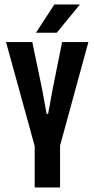

<svg xmlns="http://www.w3.org/2000/svg" viewBox="-20 -824 415 844"><path d="M134 -176.5 6.5 -639H122L164 -437.5L185 -323.5H191.5L212.5 -437.5L253 -639H368.5L242 -176.5ZM132.5 0V-291H244V0ZM219 -804.5H331.5L229.5 -680H138Z"/></svg>

Font: Anek Tamil Condensed SemiBold
Style: Regular
Weight: 600
Width: 3
Designer: Aadarsh Rajan (Tamil), Yesha Goshar (Latin)
Foundry: Ek Type
Version: Version 1.003